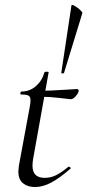

<svg xmlns="http://www.w3.org/2000/svg" viewBox="-20 -742 352 774"><path d="M54 -51Q54 -57 56 -73L99 -306Q103 -325 103 -338Q103 -352 95 -356.5Q87 -361 65 -361Q62 -361 62 -366Q62 -368 63.5 -370.5Q65 -373 66 -373Q100 -373 125 -395Q150 -417 159 -450Q161 -453 168 -453Q178 -453 176 -450L114 -104Q111 -88 111 -74Q111 -25 160 -25Q186 -25 208.5 -37Q231 -49 256 -70H257Q260 -70 263.5 -67Q267 -64 264 -62Q219 -23 185.5 -5.5Q152 12 121 12Q92 12 73 -3Q54 -18 54 -51ZM145 -352 147 -376Q179 -376 256 -381L290 -383Q297 -383 297 -376Q297 -368 286 -355Q275 -342 265 -342Q260 -342 220.5 -347Q181 -352 145 -352ZM312 -689 238 -448Q237 -446 232 -446Q227 -446 227 -448L268 -720Q269 -725 280.5 -718.5Q292 -712 302.5 -702.5Q313 -693 312 -689Z"/></svg>

Font: Cormorant Infant
Style: Italic
Weight: 400
Italic angle: -10°
Designer: Christian Thalmann (Catharsis Fonts)
Foundry: Catharsis Fonts
Version: Version 4.000